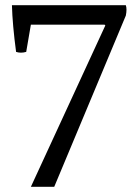

<svg xmlns="http://www.w3.org/2000/svg" viewBox="-20 -720 515 740"><path d="M383 -625H99L81 -520Q60 -514 42 -520Q28 -625 26 -700H465Q470 -685 465 -660L189 0H99L386 -622Z"/></svg>

Font: Alike
Style: Regular
Weight: 400
Designer: Cyreal (www.cyreal.org)
Foundry: Cyreal (www.cyreal.org)
Version: Version 1.212